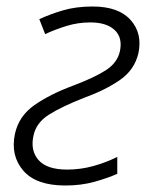

<svg xmlns="http://www.w3.org/2000/svg" viewBox="-20 -561 479 591"><path d="M181 10Q91 10 51.5 -36Q12 -82 26 -149Q38 -204 86 -237.5Q134 -271 204 -297Q268 -321 304.5 -344Q341 -367 349 -403Q358 -445 333 -468.5Q308 -492 258 -492Q220 -492 184.5 -481Q149 -470 119 -456L101 -502Q133 -517 173.5 -529Q214 -541 265 -541Q345 -541 382 -499.5Q419 -458 406 -397Q394 -346 349.5 -315Q305 -284 239 -260Q170 -233 130.5 -208Q91 -183 83 -143Q73 -98 98.5 -68.5Q124 -39 187 -39Q228 -39 267.5 -50Q307 -61 341 -78V-26Q312 -13 271 -1.5Q230 10 181 10Z"/></svg>

Font: Noto Sans Light
Style: Italic
Weight: 300
Italic angle: -12°
Designer: Monotype Design Team
Foundry: Monotype Imaging Inc.
Version: Version 2.013; ttfautohint (v1.8.4.7-5d5b)